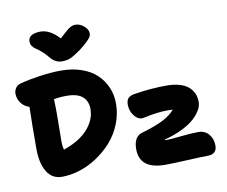

<svg xmlns="http://www.w3.org/2000/svg" viewBox="-104 -1151 1555 1318"><g transform="rotate(-10 673.0 -492.0)"><path d="M502 -1019Q533.7 -1019 561.3 -994.9Q588.9 -970.7 588.9 -944.8Q588.9 -932.6 584.5 -922.9Q580.1 -913.1 559.8 -892.6Q539.6 -872.1 499 -840.8Q453.1 -808.6 428.5 -797.9Q403.8 -787.1 368.2 -787.1Q320.3 -787.1 283.2 -835Q264.2 -858.9 241.5 -877.9Q218.8 -897 204.8 -905.5Q190.9 -914.1 181.4 -928Q171.9 -941.9 171.9 -960.9Q171.9 -985.8 194.1 -1000Q216.3 -1014.2 256.8 -1014.2Q288.6 -1014.2 319.8 -998.3Q351.1 -982.4 388.2 -943.8Q440.4 -993.7 460.9 -1006.3Q481.4 -1019 502 -1019ZM231.9 -6.8Q162.6 -6.8 126.7 -66.7Q90.8 -126.5 90.8 -225.1Q90.8 -404.8 94.2 -518.1Q56.6 -530.3 35.9 -559.8Q15.1 -589.4 15.1 -624Q15.1 -645 26.9 -662.8Q38.6 -680.7 62 -687Q119.6 -702.6 200.4 -714.4Q281.2 -726.1 351.1 -726.1Q429.2 -726.1 492.9 -703.6Q556.6 -681.2 597.7 -641.8Q638.7 -602.5 660.9 -550.5Q683.1 -498.5 683.1 -439Q683.1 -365.2 655.8 -296.9Q628.4 -228.5 582.5 -176.8Q536.6 -125 478.5 -86.2Q420.4 -47.4 356.7 -27.1Q293 -6.8 231.9 -6.8ZM269 -244.1Q269 -213.4 275.9 -188Q387.2 -225.6 445.6 -290.8Q503.9 -356 503.9 -431.2Q503.9 -486.8 468.5 -517.8Q433.1 -548.8 357.9 -548.8Q307.1 -548.8 269 -541V-536.1Q271 -495.1 271 -443.1Q271 -391.1 270 -330.6Q269 -270 269 -244.1ZM943.8 35.2Q765.1 35.2 765.1 -105Q765.1 -193.4 827.1 -210Q925.8 -238.8 979.2 -267.1Q1032.7 -295.4 1059.1 -329.1Q1049.3 -330.1 1022.9 -330.1Q980 -330.1 940.9 -324.2Q901.9 -318.4 876.2 -312.7Q850.6 -307.1 839.8 -307.1Q810.5 -307.1 785.9 -340.6Q761.2 -374 761.2 -415Q761.2 -441.9 772.5 -457.3Q783.7 -472.7 813 -479Q930.2 -499 1045.9 -499Q1089.8 -499 1124.5 -490.5Q1159.2 -481.9 1181.4 -468Q1203.6 -454.1 1218 -434.3Q1232.4 -414.6 1238.3 -393.6Q1244.1 -372.6 1244.1 -349.1Q1244.1 -331.1 1236.1 -310.8Q1228 -290.5 1208 -265.9Q1188 -241.2 1158 -218.8Q1127.9 -196.3 1079.6 -174.1Q1031.2 -151.9 971.2 -136.2Q971.2 -130.9 974.1 -130.9Q1009.3 -130.9 1082 -138.9Q1154.8 -147 1204.1 -147Q1250.5 -147 1277.8 -114.7Q1305.2 -82.5 1305.2 -35.2Q1305.2 -6.8 1289.6 9Q1273.9 24.9 1241.2 24.9Q1203.1 24.9 1098.1 30Q993.2 35.2 943.8 35.2Z"/></g></svg>

Font: Shantell Sans Bouncy
Style: Regular
Weight: 800
Designer: Stephen Nixon, Anya Danilova, Shantell Martin
Foundry: Arrow Type
Version: Version 1.006;[9816181b4]